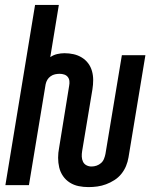

<svg xmlns="http://www.w3.org/2000/svg" viewBox="-20 -755 640 783"><path d="M341 8Q320 8 300.5 4Q281 0 264.5 -10.5Q248 -21 237 -37Q226 -53 221.5 -72Q217 -91 217 -111.5Q217 -132 221 -152L262 -405Q264 -415 263 -424.5Q262 -434 256.5 -441Q251 -448 242 -451Q233 -454 223 -454Q214 -454 204.5 -452Q195 -450 186.5 -444Q178 -438 173 -429.5Q168 -421 166 -411L98 0H2L123 -735H220L185 -522Q198 -531 213 -534.5Q228 -538 243 -538Q262 -538 280 -534Q298 -530 313.5 -520.5Q329 -511 339.5 -497Q350 -483 355 -465.5Q360 -448 360 -429Q360 -410 357 -391L315 -139Q313 -127 313.5 -116Q314 -105 318.5 -95.5Q323 -86 332.5 -81Q342 -76 353 -76Q364 -76 374 -79.5Q384 -83 392 -90Q400 -97 404 -107Q408 -117 410 -127L477 -530H573L504 -113Q501 -95 494 -78Q487 -61 475 -46Q463 -31 446.5 -20.5Q430 -10 412.5 -3.5Q395 3 377 5.5Q359 8 341 8Z"/></svg>

Font: Iosevka Curly MdExObl
Style: Regular
Weight: 500
Width: 7
Italic angle: -9°
Monospace: yes
Designer: Belleve Invis
Foundry: Belleve Invis
Version: Version 11.1.0; ttfautohint (v1.8.3)